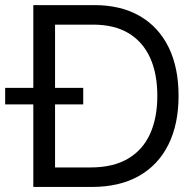

<svg xmlns="http://www.w3.org/2000/svg" viewBox="-77 -739 757 759"><path d="M54.7 0V-718.8H295.9Q400.9 -718.8 475.3 -675.8Q549.8 -632.8 589.4 -552.5Q628.9 -472.2 628.9 -360.4Q628.9 -248.5 588.9 -167.7Q548.8 -86.9 472.4 -43.5Q396 0 286.1 0ZM140.6 -77.1H281.2Q370.1 -77.1 428.7 -111.6Q487.3 -146 516.1 -209.5Q544.9 -272.9 544.9 -360.4Q544.9 -447.8 516.4 -510.7Q487.8 -573.7 431.4 -607.7Q375 -641.6 291 -641.6H140.6ZM-56.6 -326.2V-391.6H252V-326.2Z"/></svg>

Font: Inter Display V
Style: Regular
Weight: 400
Designer: Rasmus Andersson
Foundry: rsms
Version: Version 3.015;git-src